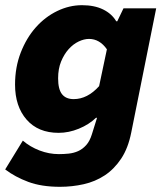

<svg xmlns="http://www.w3.org/2000/svg" viewBox="-22 -532 642 740"><path d="M209 188Q138 188 87 169Q36 150 -2 121L66 10Q94 34 130.5 48Q167 62 205 62Q224 62 243 60Q262 58 279 50.5Q296 43 310 27.5Q324 12 332 -14L352 -78H348Q321 -52 282 -36Q243 -20 204 -20Q125 -20 80.5 -71Q36 -122 36 -206Q36 -273 58 -329.5Q80 -386 116 -426.5Q152 -467 198.5 -489.5Q245 -512 294 -512Q342 -512 375.5 -495.5Q409 -479 426 -450H430L454 -500H580L484 -22Q472 39 445 79.5Q418 120 381.5 144Q345 168 300.5 178Q256 188 209 188ZM262 -150Q315 -150 360 -200L390 -342Q362 -382 321 -382Q302 -382 281 -372Q260 -362 242.5 -342.5Q225 -323 213.5 -295Q202 -267 202 -230Q202 -188 217 -169Q232 -150 262 -150Z"/></svg>

Font: Source Code Pro Black
Style: Italic
Weight: 900
Italic angle: -11°
Monospace: yes
Designer: Paul D. Hunt, Teo Tuominen
Foundry: Adobe Systems Incorporated
Version: Version 1.050;PS 1.000;hotconv 16.6.51;makeotf.lib2.5.65220